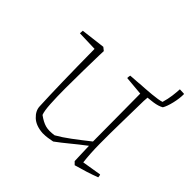

<svg xmlns="http://www.w3.org/2000/svg" viewBox="-148 -704 853 853"><g transform="rotate(45 278.5 -277.5)"><path d="M227 7Q183 4 159 -18.5Q135 -41 134 -68Q131 -131 129 -219.5Q127 -308 126 -421L31 -424Q31 -435 32 -441L147 -455L162 -443L161 -417Q160 -372 159 -316.5Q158 -261 158 -206.5Q158 -152 160.5 -109.5Q163 -67 170 -50Q196 -31 217.5 -25Q239 -19 272 -24Q302 -41 335.5 -66Q369 -91 412 -125Q411 -204 411 -284Q411 -364 410 -424L320 -432Q320 -436 320.5 -440Q321 -444 322 -449L422 -456L446 -439L444 -412Q443 -341 441.5 -271Q440 -201 440.5 -139Q441 -77 447 -29L538 -44Q541 -38 541 -29Q515 -19 486.5 -10Q458 -1 429 7L416 -6L413 -94V-99Q376 -71 346.5 -46.5Q317 -22 287 0Q271 3 258.5 5Q246 7 227 7ZM524 -452Q507 -442 479.5 -438Q452 -434 423.5 -433Q395 -432 374 -434V-453Q411 -455 449.5 -458.5Q488 -462 506 -468Q514 -495 517 -518.5Q520 -542 521 -562L547 -561L549 -559Q549 -532 541.5 -500.5Q534 -469 524 -452Z"/></g></svg>

Font: Labrada ExtraLight
Style: Regular
Weight: 200
Designer: Mercedes Jáuregui
Foundry: Omnibus-Type Team
Version: Version 1.000; ttfautohint (v1.8.4.7-5d5b)